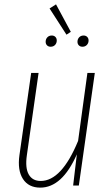

<svg xmlns="http://www.w3.org/2000/svg" viewBox="-20 -857 513 887"><path d="M238.8 -836.9 307.1 -710 287.1 -696.8 209 -817.9ZM213.9 -641.1Q203.6 -641.1 197.3 -647.5Q190.9 -653.8 190.9 -664.1Q190.9 -676.3 198.7 -684.6Q206.5 -692.9 219.2 -692.9Q229.5 -692.9 235.8 -686.5Q242.2 -680.2 242.2 -669.9Q242.2 -657.7 234.4 -649.4Q226.6 -641.1 213.9 -641.1ZM360.8 -641.1Q350.6 -641.1 344.2 -647.5Q337.9 -653.8 337.9 -664.1Q337.9 -676.3 345.7 -684.6Q353.5 -692.9 366.2 -692.9Q376.5 -692.9 382.8 -686.5Q389.2 -680.2 389.2 -669.9Q389.2 -657.7 381.3 -649.4Q373.5 -641.1 360.8 -641.1ZM166 9.8Q111.8 9.8 85.9 -30.5Q60.1 -70.8 69.8 -140.1L124 -520H158.2L104 -139.2Q95.7 -81.1 112.8 -51Q129.9 -21 168 -21Q264.6 -21 340.8 -206.1L383.8 -520H418L344.2 0H317.9L335 -144Q267.1 9.8 166 9.8Z"/></svg>

Font: Fira Sans Compressed UltraLight
Style: Italic
Weight: 200
Width: 3
Italic angle: -8°
Designer: Carrois Corporate & Edenspiekermann AG
Foundry: Carrois Corporate GbR & Edenspiekermann AG
Version: Version 4.203;PS 004.203;hotconv 1.0.88;makeotf.lib2.5.64775